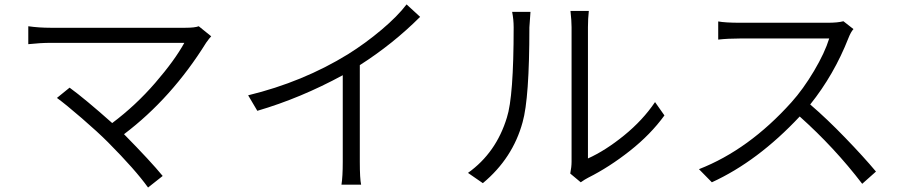

<svg xmlns="http://www.w3.org/2000/svg" viewBox="-20 -797 4040 858"><path d="M868.2 -679.7 923.8 -634.8Q916 -627 901.4 -606.4Q747.1 -358.4 534.2 -197.3Q653.3 -76.2 707 -10.7L641.6 41Q585 -38.1 462.9 -161.1Q418 -206.1 345.7 -268.6Q273.4 -331.1 234.4 -359.4L291 -405.3Q359.4 -355.5 481.4 -247.1Q586.9 -326.2 673.8 -426.8Q760.7 -527.3 803.7 -605.5H205.1Q162.1 -605.5 106.4 -599.6V-679.7Q154.3 -672.9 205.1 -672.9H808.6Q850.6 -672.9 868.2 -679.7Z M1796.9 -777.3 1857.4 -721.7Q1736.3 -600.6 1587.9 -505.9V-74.2Q1587.9 2 1593.8 28.3H1505.9Q1511.7 -6.8 1511.7 -74.2V-460.9Q1323.2 -358.4 1129.9 -301.8L1088.9 -371.1Q1334 -430.7 1535.2 -554.7Q1613.3 -603.5 1685.1 -664.1Q1756.8 -724.6 1796.9 -777.3Z M2137.7 21.5 2071.3 -24.4Q2197.3 -114.3 2245.1 -271.5Q2275.4 -364.3 2275.4 -674.8Q2275.4 -710 2268.6 -744.1H2350.6Q2345.7 -680.7 2345.7 -674.8Q2345.7 -357.4 2315.4 -251Q2271.5 -89.8 2137.7 21.5ZM2575.2 17.6 2528.3 -21.5Q2534.2 -50.8 2534.2 -74.2V-675.8Q2534.2 -704.1 2529.3 -748H2611.3Q2607.4 -712.9 2607.4 -675.8V-88.9Q2685.5 -124 2769 -191.9Q2852.5 -259.8 2907.2 -340.8L2949.2 -281.2Q2887.7 -196.3 2794.9 -123Q2702.1 -49.8 2608.4 -2.9Q2594.7 3.9 2575.2 17.6Z M3749 -702.1 3793.9 -667Q3782.2 -654.3 3771.5 -627Q3707 -462.9 3600.6 -330.1Q3674.8 -266.6 3756.8 -181.6Q3838.9 -96.7 3894.5 -30.3L3833 24.4Q3709 -137.7 3553.7 -276.4Q3366.2 -76.2 3161.1 17.6L3103.5 -41Q3326.2 -127.9 3516.6 -339.8Q3569.3 -398.4 3617.7 -480Q3666 -561.5 3685.5 -625H3287.1Q3233.4 -625 3189.5 -620.1V-701.2Q3221.7 -695.3 3287.1 -695.3H3678.7Q3723.6 -695.3 3749 -702.1Z"/></svg>

Font: GenEi Gothic M SemiLight
Style: Regular
Weight: 350
Designer: o_tamon (Modified); [Source Han Sans]
Ryoko NISHIZUKA  (kana & ideographs); Paul D. Hunt (Latin, Greek & Cyrillic); Wenl
Version: Version 1.1a;Original Version 1.004